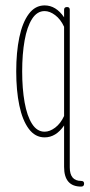

<svg xmlns="http://www.w3.org/2000/svg" viewBox="-20 -503 331 710"><path d="M145 5Q110 5 86.5 -26.5Q63 -58 51.5 -113Q40 -168 40 -239Q40 -310 51.5 -365Q63 -420 86.5 -451.5Q110 -483 145 -483Q187 -483 217 -439V-467Q217 -477 228 -477Q238 -477 238 -467V116Q238 166 280 166Q291 166 291 176Q291 187 280 187Q217 187 217 114V-39Q187 5 145 5ZM62 -239Q62 -175 71 -124.5Q80 -74 98.5 -45Q117 -16 145 -16Q164 -16 184 -31Q204 -46 217 -74V-404Q204 -432 184 -447Q164 -462 145 -462Q117 -462 98.5 -433Q80 -404 71 -353.5Q62 -303 62 -239Z"/></svg>

Font: Zen Loop
Style: Regular
Weight: 400
Designer: Yoshimichi Ohira
Foundry: A-1 Corp ZenFonts
Version: Version 1.000; ttfautohint (v1.8.3)